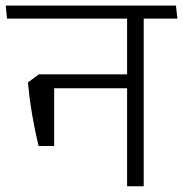

<svg xmlns="http://www.w3.org/2000/svg" viewBox="-38 -650 639 670"><path d="M463.5 -600.5H405.5V0H463.5ZM348.5 -585H581L576 -630.5H343.5ZM530 -585 525 -630.5H-18L-13.5 -585ZM429 -390.5H126V-342H429ZM96.5 -140.5H151V-390.5H97.5L59.5 -362.5Q63.5 -319 68.8 -283.5Q74 -248 80.8 -213.8Q87.5 -179.5 96.5 -140.5Z"/></svg>

Font: Anek Devanagari Light
Style: Regular
Weight: 300
Designer: Kailash Malviya (Devanagari) & Yesha Goshar (Latin)
Foundry: Ek Type
Version: Version 1.003